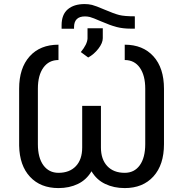

<svg xmlns="http://www.w3.org/2000/svg" viewBox="-20 -935 915 965"><path d="M606.9 -710.4V-633.3Q655.8 -633.3 682.9 -594.5Q710 -555.7 710 -489.3V-210.9Q710 -142.6 682.6 -104.5Q655.3 -66.4 606.9 -66.4Q550.8 -66.4 519 -100.3Q487.3 -134.3 487.3 -193.8V-402.8H393.1V-193.8Q393.1 -133.3 361.3 -99.9Q329.6 -66.4 273.9 -66.4Q226.1 -66.4 198.2 -104.2Q170.4 -142.1 170.4 -210.4V-489.7Q170.4 -556.6 198 -595Q225.6 -633.3 273.9 -633.3V-710.4Q181.6 -710.4 128.9 -651.6Q76.2 -592.8 76.2 -489.3V-203.1Q78.1 -103 130.9 -46.4Q183.6 10.3 273.9 10.3Q328.6 10.3 371.6 -10.5Q414.6 -31.2 439.9 -74.2Q465.3 -31.2 508.8 -10.5Q552.2 10.3 606.9 10.3Q698.2 10.3 751.2 -48.3Q804.2 -106.9 804.2 -210.4V-488.8Q804.2 -593.3 751.2 -651.9Q698.2 -710.4 606.9 -710.4ZM657.7 -853Q605 -853 579.1 -859.6Q553.2 -866.2 506.6 -886.2Q460 -906.2 442.4 -910.4Q424.8 -914.6 405.3 -914.6Q351.6 -914.6 320.6 -888.2Q289.6 -861.8 289.6 -808.1V-790.5H352.1V-797.9Q352.1 -852.5 407.2 -852.5Q418.9 -852.5 431.6 -849.6Q444.3 -846.7 489.3 -827.1Q534.2 -807.6 565.9 -799.3Q597.7 -791 636.7 -791H657.7ZM386.2 -673.3 423.3 -646Q452.1 -661.6 474.4 -690.2Q496.6 -718.8 496.6 -743.2V-793H419.9V-741.7Q418.5 -712.4 386.2 -673.3Z"/></svg>

Font: FAU Chimera
Style: Regular
Weight: 400
Version: Version 1.002;hotconv 1.0.117;makeotfexe 2.5.65602